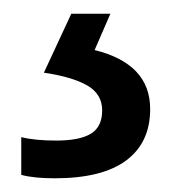

<svg xmlns="http://www.w3.org/2000/svg" viewBox="-20 -20 250 280"><path d="M60 240Q29 240 11 235V180Q31 185 62 185Q96 185 112.5 175Q129 165 129 141Q129 117 107 104.5Q85 92 44 86L84 0H141L118 53Q199 73 199 139Q199 188 164 214Q129 240 60 240Z"/></svg>

Font: Noto Sans Display
Style: Regular
Weight: 400
Designer: Monotype Design team
Foundry: Monotype Imaging Inc.
Version: Version 1.000